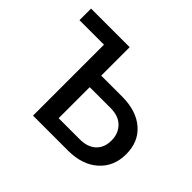

<svg xmlns="http://www.w3.org/2000/svg" viewBox="-124 -699 869 869"><g transform="rotate(45 310.5 -264.0)"><path d="M14.6 -528.3H261.7V-346.2H398.9Q488.8 -345.2 541 -299.3Q593.3 -253.4 593.3 -174.8Q593.3 -95.7 539.6 -47.9Q485.8 0 395 0H171.4V-454.1H14.6ZM261.7 -272.5V-73.7H396Q446.8 -73.7 474.6 -99.9Q502.4 -126 502.4 -171.4Q502.4 -215.3 475.3 -243.4Q448.2 -271.5 399.4 -272.5Z"/></g></svg>

Font: SteelSelectRoboto
Style: Roboto-Regular
Weight: 400
Designer: Google
Version: Version 2.137; 2017